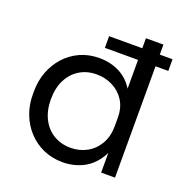

<svg xmlns="http://www.w3.org/2000/svg" viewBox="-133 -851 955 990"><g transform="rotate(20 344.5 -356.0)"><path d="M315 18Q258 18 210 -3Q162 -24 126.5 -62Q91 -100 71.5 -150Q52 -200 52 -258V-276Q52 -333 71 -383Q90 -433 124.5 -471Q159 -509 206.5 -530.5Q254 -552 312 -552Q373 -552 423 -526.5Q473 -501 505 -447Q537 -393 541 -307L501 -371V-730H597V0H521V-237H549Q545 -146 511 -89.5Q477 -33 425.5 -7.5Q374 18 315 18ZM328 -66Q377 -66 417 -88Q457 -110 481 -151.5Q505 -193 505 -249V-295Q505 -350 480.5 -388.5Q456 -427 415.5 -447.5Q375 -468 327 -468Q274 -468 233.5 -443Q193 -418 170.5 -373Q148 -328 148 -267Q148 -206 171 -160.5Q194 -115 235 -90.5Q276 -66 328 -66ZM667 -611H319V-675H667Z"/></g></svg>

Font: Sora Variable
Style: Regular
Weight: 400
Designer: Jonathan Barnbrook, Julián Moncada
Foundry: Barnbrook Fonts
Version: Version 2.000